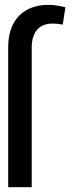

<svg xmlns="http://www.w3.org/2000/svg" viewBox="-20 -781 307 801"><path d="M112.3 0H14.2V-583Q14.2 -640.6 34.7 -680.2Q55.2 -719.7 93 -740.2Q130.9 -760.7 183.1 -760.7Q200.2 -760.7 218 -757.8Q235.8 -754.9 252.9 -750.5L241.7 -678.2Q233.4 -680.2 222.4 -681.4Q211.4 -682.6 198.7 -682.6Q156.2 -682.6 134.3 -656.2Q112.3 -629.9 112.3 -583Z"/></svg>

Font: Sahel VF Regular
Style: Regular
Weight: 400
Foundry: Saber Rastikerdar (saber.rastikerdar@gmail.com)
Version: Version 3.4.0